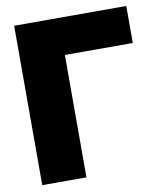

<svg xmlns="http://www.w3.org/2000/svg" viewBox="-82 -795 738 863"><g transform="rotate(-10 287.0 -364.0)"><path d="M552.7 -727.5V-558.6H242.7V0H41V-727.5Z"/></g></svg>

Font: Inter 28pt Black
Style: Regular
Weight: 900
Designer: Rasmus Andersson
Foundry: rsms
Version: Version 4.001;git-66647c0bb